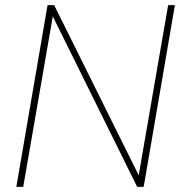

<svg xmlns="http://www.w3.org/2000/svg" viewBox="-20 -731 731 751"><path d="M542 0H516.6L186.5 -667L70.8 0H43.9L166 -710.9H191.9L522.5 -45.4L637.7 -710.9H664.1Z"/></svg>

Font: Roboto Thin
Style: Italic
Weight: 250
Italic angle: -12°
Designer: Google
Version: Version 2.134; 2016